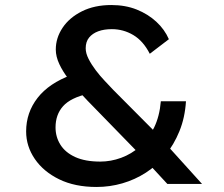

<svg xmlns="http://www.w3.org/2000/svg" viewBox="-20 -732 892 764"><path d="M646 0 560 -93 539 -115 354 -305Q329 -330 302.5 -359Q276 -388 253 -417.5Q230 -447 216 -477Q202 -507 202 -535Q202 -581 229 -621.5Q256 -662 306 -687Q356 -712 423 -712Q479 -712 524 -694Q569 -676 602 -645.5Q635 -615 652 -576L576 -518Q550 -569 510.5 -592.5Q471 -616 425 -616Q394 -616 371 -607.5Q348 -599 334.5 -582.5Q321 -566 321 -540Q321 -520 332.5 -497.5Q344 -475 361 -452.5Q378 -430 397 -410Q416 -390 431 -374L618 -186L643 -156L784 0ZM364 12Q278 12 215.5 -18.5Q153 -49 118.5 -99.5Q84 -150 84 -209Q84 -284 129.5 -342.5Q175 -401 265 -434L331 -359Q261 -343 231 -309.5Q201 -276 201 -225Q201 -187 220.5 -156Q240 -125 279.5 -107Q319 -89 379 -89Q421 -89 462 -104Q503 -119 537 -149Q571 -179 593 -224Q615 -269 620 -329H720Q716 -264 694 -210Q672 -156 638 -114.5Q604 -73 560.5 -45Q517 -17 467 -2.5Q417 12 364 12Z"/></svg>

Font: Lexend Exa
Style: Regular
Weight: 400
Designer: Bonnie Shaver-Troup, Thomas Jockin
Foundry: Lexend
Version: Version 1.007